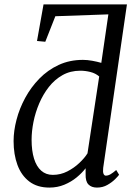

<svg xmlns="http://www.w3.org/2000/svg" viewBox="-20 -839 614 869"><path d="M203.5 10Q148.5 10 112.5 -17.5Q76.5 -45 59 -92.5Q41.5 -140 41.5 -200.5Q41.5 -246.5 54.8 -297.2Q68 -348 94 -396Q120 -444 158 -483Q196 -522 245.5 -545Q295 -568 355.5 -568Q375 -568 397.2 -564Q419.5 -560 438.5 -554.5L470.5 -774L230.5 -765.5L185 -650L147.5 -653.5L177 -819H554.5L447 -79Q445 -61 448.5 -52.5Q452 -44 459 -44Q469.5 -44 480.5 -50.5Q491.5 -57 506 -69.5L519 -48Q515 -42 501 -28Q487 -14 466 -2Q445 10 419 10Q394 10 380.2 -4.2Q366.5 -18.5 367.5 -51V-77.5Q351.5 -56.5 327 -36.2Q302.5 -16 271.2 -3Q240 10 203.5 10ZM219 -47.5Q254 -47.5 284.8 -63.2Q315.5 -79 339.2 -101.5Q363 -124 376 -145L429 -493Q412 -507.5 389 -513.2Q366 -519 343.5 -519Q298.5 -519 263 -499Q227.5 -479 201.2 -445.5Q175 -412 157.5 -371Q140 -330 131.5 -287.2Q123 -244.5 123 -206.5Q123 -157 134 -121.2Q145 -85.5 166.5 -66.5Q188 -47.5 219 -47.5Z"/></svg>

Font: Merriweather Light 18pt Light
Style: Italic
Weight: 300
Italic angle: -7.8°
Version: Version 2.101